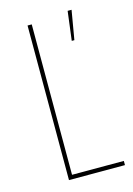

<svg xmlns="http://www.w3.org/2000/svg" viewBox="-98 -657 490 709"><g transform="rotate(-15 147.0 -302.5)"><path d="M76 0V-591H92V-16H290V0ZM219 -494 233 -605H248L229 -494Z"/></g></svg>

Font: Alumni Sans Pinstripe
Style: Regular
Weight: 400
Designer: Robert E. Leuschke
Foundry: Robert E. Leuschke
Version: Version 1.010; ttfautohint (v1.8.4.7-5d5b)